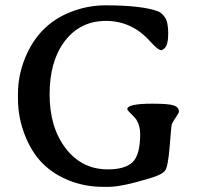

<svg xmlns="http://www.w3.org/2000/svg" viewBox="-20 -705 757 735"><path d="M383.8 -684.6Q523.4 -684.6 585 -661.6Q598.6 -656.7 611.3 -638.7Q624 -620.6 624 -576.2Q624 -531.7 607.9 -518.1L598.1 -512.7Q585 -512.7 554.7 -546.9Q484.4 -625 385.7 -625Q287.6 -625 228.5 -548.3Q169.9 -471.7 169.9 -344.2Q169.9 -217.3 231.4 -137.2Q293 -56.6 393.1 -56.6Q458 -56.6 487.3 -84Q516.6 -111.3 516.6 -192.4Q516.6 -223.6 502 -247.1Q498 -253.4 482.7 -268.3Q467.3 -283.2 467.3 -287.1Q467.3 -308.1 563.5 -308.1Q625 -308.1 645 -301.5Q665 -294.9 665 -276.9Q665 -273.4 652.3 -254.6Q639.6 -235.8 637.7 -229.5Q635.7 -223.1 629.6 -145.8Q623.5 -68.4 612.5 -52.7Q601.6 -37.1 558.1 -23.9Q447.3 10.3 394.5 10.3H375Q306.6 10.3 246.1 -13.4Q185.5 -37.1 143.1 -79.6Q100.6 -122.1 74.7 -189Q48.8 -255.9 48.8 -326.2V-347.2Q48.8 -416 76.2 -483.4Q127.4 -609.4 247.1 -657.7Q313.5 -684.6 383.8 -684.6Z"/></svg>

Font: Averia Serif Libre
Style: Regular
Weight: 400
Version: Version 1.002